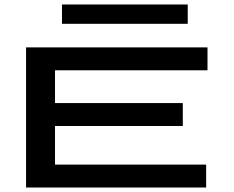

<svg xmlns="http://www.w3.org/2000/svg" viewBox="-20 -835 1040 855"><path d="M256 -729H816V-815H256ZM96 0H898V-102H225V-274H794V-376H225V-522H904V-624H96Z"/></svg>

Font: Inconsolata UltraExpanded
Style: Bold
Weight: 700
Width: 9
Monospace: yes
Designer: Raph Levien, Cyreal, Brenton Simpson
Foundry: Raph Levien, Cyreal, Google
Version: Version 3.100